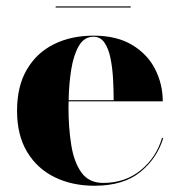

<svg xmlns="http://www.w3.org/2000/svg" viewBox="-20 -584 574 614"><path d="M158 -563.5H398V-560H158ZM502 -142.5Q482.5 -77.5 428.5 -33.8Q374.5 10 282 10Q210.5 10 154.5 -17.5Q98.5 -45 66.5 -98.5Q34.5 -152 34.5 -230Q34.5 -308 65.8 -361.5Q97 -415 152.2 -442.5Q207.5 -470 279 -470Q353.5 -470 402.8 -440.2Q452 -410.5 476.2 -362.5Q500.5 -314.5 500.5 -260H199.5Q199 -251 199 -242Q199 -176 207.8 -120.8Q216.5 -65.5 240.5 -32.2Q264.5 1 310 1Q380 1 429.8 -39.5Q479.5 -80 498 -142.5ZM279 -466.5Q249.5 -466.5 232.5 -437.8Q215.5 -409 208 -362.8Q200.5 -316.5 199.5 -263.5H343.5Q343.5 -297 341.5 -332.5Q339.5 -368 333.2 -398.5Q327 -429 314 -447.8Q301 -466.5 279 -466.5Z"/></svg>

Font: Bodoni* 48
Style: Bold
Weight: 700
Version: Version 2.2